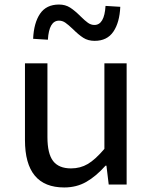

<svg xmlns="http://www.w3.org/2000/svg" viewBox="-20 -813 668 846"><path d="M90 -196V-534H189V-209Q189 -136 214 -103.5Q239 -71 293 -71Q334 -71 367 -90.5Q400 -110 440 -157V-534H538V0H459L449 -83H445Q403 -36 360 -11.5Q317 13 263 13Q90 13 90 -196ZM301 -685Q281 -704 268 -713Q255 -722 240 -722Q196 -722 191 -638L126 -642Q129 -712 156.5 -752.5Q184 -793 240 -793Q268 -793 289 -779.5Q310 -766 335 -741Q354 -722 367.5 -712.5Q381 -703 396 -703Q440 -703 445 -787L510 -783Q507 -714 479.5 -673.5Q452 -633 397 -633Q368 -633 347 -646.5Q326 -660 301 -685Z"/></svg>

Font: Nebula Sans Medium
Style: Regular
Weight: 500
Designer: Paul D. Hunt for Adobe (as Source Sans)
Foundry: Nebula Entertainment & Broadcasting LLC
Version: Version 1.010